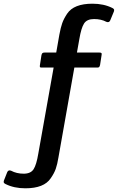

<svg xmlns="http://www.w3.org/2000/svg" viewBox="-170 -779 637 1038"><path d="M-110 144Q-80 160 -42 160Q-4 160 11.5 136Q27 112 37 52L120 -414H59Q49 -413 46.5 -416Q44 -419 46 -428L54 -480Q56 -489 59.5 -492Q63 -495 73 -495H134L151 -592Q158 -630 166.5 -654Q175 -678 193 -705Q229 -759 330 -759Q391 -759 437 -736Q447 -731 447 -725Q447 -719 445 -715L426 -669Q420 -655 405 -661Q377 -676 338.5 -676Q300 -676 284.5 -652Q269 -628 259 -568L246 -495H366Q376 -495 378.5 -492Q381 -489 379 -480L371 -428Q369 -419 365.5 -416Q362 -413 352 -414H232L146 72Q140 109 131.5 133.5Q123 158 104 185Q68 239 -33 239Q-94 239 -140 216Q-150 211 -150 205Q-150 199 -148 195L-131 152Q-125 138 -110 144Z"/></svg>

Font: Crete Round
Style: Italic
Weight: 400
Designer: Veronika Burian
Foundry: TypeTogether
Version: Version 1.001; ttfautohint (v1.6)